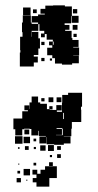

<svg xmlns="http://www.w3.org/2000/svg" viewBox="-20 -598 365 716"><path d="M121 -365H106V-350H54V-402H56V-411H55V-461H64V-478H62V-514H65V-541H95V-514H98V-509H122V-514H98V-538H122V-544H147V-547H131V-565H149V-577H178V-578H222V-574H248V-539H273V-513H247V-538H245V-511H221V-505H239V-487H223V-483H247V-456H250V-449H273V-423H253V-421H275V-391H253V-390H274V-362H249V-357H211V-361H185V-381H175V-392H156V-420H175V-429H163V-443H177V-431H180V-443H177V-450H154V-471H147V-459H133V-473H145V-483H127V-508H123V-483H98V-479H123V-455H129V-417H123V-393H106V-387H121ZM66 -570H94V-542H66ZM252 -564H268V-548H252ZM103 -563H117V-549H103ZM251 -505H269V-487H251ZM97 -478H96V-461H97ZM266 -472V-460H254V-472ZM134 -442H146V-430H134ZM134 -382H146V-370H134ZM166 -372V-380H174V-372ZM286 -252V-200H282V-189H283V-143H248V-118H246V-90H218V-89H243V-63H218V-58H182V-60H154V-87H153V-63H127V-89H151V-91H125V-110H123V-93H97V-117H91V-118H70V-116H63V-93H37V-116H30V-156H63V-183H84V-187H71V-205H89V-192H90V-216H98V-238H122V-216H130V-211H155V-191H164V-202H176V-190H165V-188H190V-206H210V-186H192V-181H211V-215H212V-244H234V-252ZM179 -217H161V-235H179ZM209 -235V-217H191V-235ZM146 -220H134V-232H146ZM215 -177V-154H218V-177ZM189 -94H214V-118H212V-120H191V-117H211V-95H189ZM71 -97V-115H89V-97ZM64 -62H36V-90H64ZM92 -64H68V-88H92ZM105 -81H115V-71H105ZM159 -57H181V-35H159ZM130 -56H150V-36H130ZM73 -39V-53H87V-39ZM207 -39H193V-53H207ZM114 -50V-42H106V-50ZM47 -49H53V-43H47ZM207 -9H193V-23H207ZM166 -12V-20H174V-12ZM177 21H163V7H177ZM115 19H105V9H115ZM52 12V16H48V12ZM131 35H148V22H192V66H164V98H116V82H102V66H116V53H101V35H119V50H131ZM92 56H68V32H92ZM55 49H45V39H55ZM58 82H42V66H58ZM82 76H78V72H82Z"/></svg>

Font: Rubik-Storm
Style: Regular
Weight: 400
Designer: NaN (generative design), Hubert & Fischer (Rubik source font outlines)
Foundry: NaN, Hubert & Fischer
Version: Version 1.000